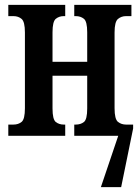

<svg xmlns="http://www.w3.org/2000/svg" viewBox="-20 -556 571 786"><path d="M14 0V-46H35Q55 -46 68.5 -57Q82 -68 82 -113V-423Q82 -467 68.5 -478.5Q55 -490 35 -490H14V-536H247V-490H241Q222 -490 208.5 -479Q195 -468 195 -424V-303H337V-424Q337 -468 323.5 -479Q310 -490 290 -490H284V-536H518V-490H496Q477 -490 463 -478.5Q449 -467 449 -423V-113Q449 -68 463 -57Q477 -46 496 -46H525V-30L476 210H393L464 0H284V-46H290Q310 -46 323.5 -56.5Q337 -67 337 -112V-246H195V-112Q195 -67 208.5 -56.5Q222 -46 241 -46H247V0Z"/></svg>

Font: Noto Serif ExtraCondensed SemiBold
Style: Regular
Weight: 600
Width: 2
Designer: Monotype Design Team
Foundry: Monotype Imaging Inc.
Version: Version 2.015; ttfautohint (v1.8.4.7-5d5b)